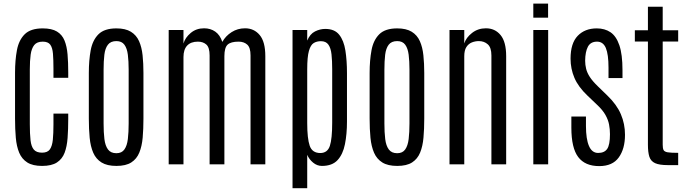

<svg xmlns="http://www.w3.org/2000/svg" viewBox="-20 -896 3745 1047"><path d="M209.5 8.8Q158.7 8.8 128.9 -10Q99.1 -28.8 84.7 -63.2Q70.3 -97.7 66.2 -144.8Q62 -191.9 62 -249V-499Q62 -567.4 72.3 -622.3Q82.5 -677.2 114.7 -709.2Q147 -741.2 212.9 -741.2Q262.2 -741.2 290.5 -724.1Q318.8 -707 331.8 -675Q344.7 -643.1 348.4 -599.1Q352.1 -555.2 352.1 -502.4V-471.7H271.5V-522Q271.5 -570.8 268.8 -603.3Q266.1 -635.7 254.2 -652.3Q242.2 -668.9 212.9 -668.9Q181.6 -668.9 166.7 -650.4Q151.9 -631.8 147.2 -598.1Q142.6 -564.5 142.6 -518.1V-219.2Q142.6 -166 146.5 -131.3Q150.4 -96.7 164.6 -80.1Q178.7 -63.5 209.5 -63.5Q239.3 -63.5 252 -81.5Q264.6 -99.6 268.1 -134Q271.5 -168.5 271.5 -216.8V-276.4H352.1V-247.1Q352.1 -190.9 348.6 -144Q345.2 -97.2 332.3 -63Q319.3 -28.8 290.3 -10Q261.2 8.8 209.5 8.8Z M614.7 8.8Q564 8.8 533.7 -10Q503.4 -28.8 488.5 -63Q473.6 -97.2 469 -144.5Q464.4 -191.9 464.4 -249V-498Q464.4 -566.9 474.6 -622.1Q484.9 -677.2 517.1 -709.2Q549.3 -741.2 614.7 -741.2Q664.1 -741.2 693.8 -722.9Q723.6 -704.6 738.3 -671.6Q752.9 -638.7 757.6 -594.2Q762.2 -549.8 762.2 -498V-249Q762.2 -192.9 758.1 -145.8Q753.9 -98.6 739.7 -64Q725.6 -29.3 696 -10.3Q666.5 8.8 614.7 8.8ZM614.7 -60.5Q644 -60.5 658.4 -81.1Q672.9 -101.6 677.2 -137.9Q681.6 -174.3 681.6 -222.7V-516.1Q681.6 -562.5 677.2 -597.4Q672.9 -632.3 658.4 -652.1Q644 -671.9 614.7 -671.9Q583.5 -671.9 568.4 -652.1Q553.2 -632.3 549.1 -597.4Q544.9 -562.5 544.9 -516.1V-222.7Q544.9 -174.3 549.3 -137.9Q553.7 -101.6 568.8 -81.1Q584 -60.5 614.7 -60.5Z M899.9 0V-732.4H980.5V-658.7Q989.7 -690.9 1020 -716.3Q1050.3 -741.7 1092.8 -741.7Q1127.9 -741.7 1153.8 -723.6Q1179.7 -705.6 1192.4 -667.5Q1210.4 -700.2 1243.2 -720.9Q1275.9 -741.7 1316.4 -741.7Q1365.2 -741.7 1396 -705.1Q1426.8 -668.5 1426.8 -589.8V0H1346.2V-593.8Q1346.2 -636.7 1328.1 -652.8Q1310.1 -668.9 1281.2 -668.9Q1238.8 -668.9 1221.2 -652.6Q1203.6 -636.2 1203.6 -589.8V0H1123V-593.8Q1123 -637.2 1105.2 -653.1Q1087.4 -668.9 1059.1 -668.9Q1021 -668.9 1000.7 -647.5Q980.5 -626 980.5 -585V0Z M1575.2 130.4V-732.4H1655.3V-674.8Q1670.4 -710.9 1697.8 -724.6Q1725.1 -738.3 1753.9 -738.3Q1804.7 -738.3 1829.8 -706.5Q1855 -674.8 1863.5 -620.4Q1872.1 -565.9 1872.1 -497.1V-233.4Q1872.1 -165 1861.1 -109.9Q1850.1 -54.7 1820.8 -22.9Q1791.5 8.8 1735.4 8.8Q1709 8.8 1687.3 -9.3Q1665.5 -27.3 1655.3 -51.8V130.4ZM1727.1 -61.5Q1766.1 -62 1778.8 -100.6Q1791.5 -139.2 1791.5 -227.5V-518.6Q1791.5 -564.9 1787.8 -599.1Q1784.2 -633.3 1771 -652.3Q1757.8 -671.4 1730 -671.4Q1707 -671.4 1690.4 -661.1Q1673.8 -650.9 1664.6 -618.4Q1655.3 -585.9 1655.3 -518.1V-224.6Q1655.3 -140.6 1668.9 -101.1Q1682.6 -61.5 1727.1 -61.5Z M2146 8.8Q2095.2 8.8 2064.9 -10Q2034.7 -28.8 2019.8 -63Q2004.9 -97.2 2000.2 -144.5Q1995.6 -191.9 1995.6 -249V-498Q1995.6 -566.9 2005.9 -622.1Q2016.1 -677.2 2048.3 -709.2Q2080.6 -741.2 2146 -741.2Q2195.3 -741.2 2225.1 -722.9Q2254.9 -704.6 2269.5 -671.6Q2284.2 -638.7 2288.8 -594.2Q2293.5 -549.8 2293.5 -498V-249Q2293.5 -192.9 2289.3 -145.8Q2285.2 -98.6 2271 -64Q2256.8 -29.3 2227.3 -10.3Q2197.8 8.8 2146 8.8ZM2146 -60.5Q2175.3 -60.5 2189.7 -81.1Q2204.1 -101.6 2208.5 -137.9Q2212.9 -174.3 2212.9 -222.7V-516.1Q2212.9 -562.5 2208.5 -597.4Q2204.1 -632.3 2189.7 -652.1Q2175.3 -671.9 2146 -671.9Q2114.7 -671.9 2099.6 -652.1Q2084.5 -632.3 2080.3 -597.4Q2076.2 -562.5 2076.2 -516.1V-222.7Q2076.2 -174.3 2080.6 -137.9Q2085 -101.6 2100.1 -81.1Q2115.2 -60.5 2146 -60.5Z M2431.2 0V-732.4H2511.7V-659.2Q2521.5 -690.9 2554 -716.3Q2586.4 -741.7 2629.9 -741.7Q2679.2 -741.7 2709.7 -704.8Q2740.2 -668 2740.2 -589.4V0H2659.7V-593.3Q2659.7 -636.7 2639.9 -654.3Q2620.1 -671.9 2591.3 -671.9Q2571.3 -671.9 2553 -664.6Q2534.7 -657.2 2523.2 -639.4Q2511.7 -621.6 2511.7 -589.8V0Z M2888.2 0V-732.4H2969.2V0ZM2888.2 -799.8V-876.5H2968.8V-799.8Z M3247.6 9.8Q3170.4 9.8 3133.1 -39.6Q3095.7 -88.9 3095.7 -199.7V-260.7H3175.3V-209Q3175.3 -138.2 3191.7 -100.1Q3208 -62 3241.7 -62Q3275.9 -62 3291 -84Q3306.2 -106 3306.2 -164.1Q3306.2 -191.4 3301.3 -217Q3296.4 -242.7 3281.5 -269.3Q3266.6 -295.9 3235.8 -324.7L3182.6 -375.5Q3133.3 -422.4 3112.3 -471.7Q3091.3 -521 3091.3 -576.2Q3091.3 -660.2 3130.4 -700.7Q3169.4 -741.2 3234.4 -741.2Q3277.8 -741.2 3309.1 -720.2Q3340.3 -699.2 3357.4 -649.4Q3374.5 -599.6 3374.5 -513.2V-470.2H3298.3V-526.9Q3298.3 -599.6 3283.7 -634.3Q3269 -668.9 3235.8 -668.9Q3200.7 -668.9 3186 -641.4Q3171.4 -613.8 3170.9 -564.9Q3170.9 -542.5 3176.3 -520.8Q3181.6 -499 3196.5 -476.1Q3211.4 -453.1 3240.2 -425.3L3292 -375Q3343.3 -325.7 3365.7 -272.9Q3388.2 -220.2 3388.2 -161.1Q3388.2 -84.5 3354.2 -37.4Q3320.3 9.8 3247.6 9.8Z M3622.6 4.4Q3575.7 4.4 3552.2 -6.3Q3528.8 -17.1 3521 -41.5Q3513.2 -65.9 3513.2 -106.9V-669.4H3441.9V-731H3513.2V-859.4H3593.8V-731H3678.2V-669.4H3593.8V-106.4Q3593.8 -86.9 3598.6 -77.6Q3603.5 -68.4 3621.3 -65.4Q3639.2 -62.5 3678.2 -62.5V4.4Z"/></svg>

Font: Antonio ExtraLight
Style: Regular
Weight: 250
Designer: Vernon Adams
Foundry: Vernon Adams
Version: Version 1.002